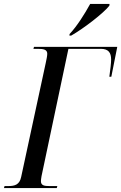

<svg xmlns="http://www.w3.org/2000/svg" viewBox="-50 -951 613 971"><path d="M302 -779 301 -771H310C375 -808 474 -885 503 -922L504 -931H406C378 -880 339 -818 302 -779ZM-30 0H237L240 -10H200C174 -10 157 -13 157 -35C157 -41 158 -47 160 -60L296 -704H460C499 -704 512 -684 512 -650C512 -632 508 -599 503 -563H513L543 -714H122L119 -704H142C171 -704 189 -700 189 -679C189 -669 185 -649 181 -631L57 -56C49 -17 25 -10 -8 -10H-27Z"/></svg>

Font: Noto Serif Display ExtraCondensed Medium
Style: Italic
Weight: 500
Width: 2
Italic angle: -12°
Designer: Monotype Design Team
Foundry: Monotype Imaging Inc.
Version: Version 2.009